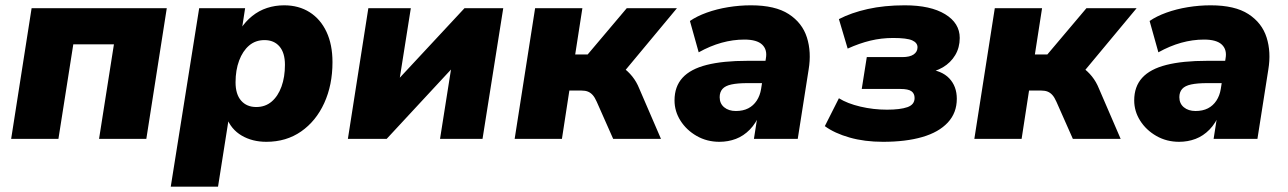

<svg xmlns="http://www.w3.org/2000/svg" viewBox="-20 -523 4852 723"><path d="M22 0 99 -492H608L531 0H353L409 -356H256L200 0Z M623 180 730 -492H903L891 -414H886Q904 -442 929.5 -462.5Q955 -483 985.5 -493Q1016 -503 1050 -503Q1105 -503 1146 -477Q1187 -451 1209.5 -403Q1232 -355 1232 -289Q1232 -203 1201 -135Q1170 -67 1114 -28Q1058 11 983 11Q930 11 890 -12.5Q850 -36 833 -81L842 -80L801 180ZM945 -120Q979 -120 1003 -140.5Q1027 -161 1040 -197Q1053 -233 1053 -279Q1053 -324 1032.5 -348Q1012 -372 976 -372Q942 -372 918 -351.5Q894 -331 880.5 -295Q867 -259 867 -213Q867 -168 888 -144Q909 -120 945 -120Z M1290 0 1367 -492H1527L1479 -189H1447L1729 -492H1875L1797 0H1637L1685 -304H1718L1436 0Z M1918 0 1995 -492H2173L2146 -318H2193L2340 -492H2529L2316 -236L2280 -285Q2305 -283 2325 -269Q2345 -255 2361 -235Q2377 -215 2387 -190L2469 0H2289L2227 -140Q2220 -156 2212 -165Q2204 -174 2194 -178Q2184 -182 2170 -182H2124L2096 0Z M2689 11Q2642 11 2603.5 -11Q2565 -33 2542.5 -68.5Q2520 -104 2520 -145Q2520 -197 2550 -230Q2580 -263 2641 -278.5Q2702 -294 2795 -294H2874L2860 -210H2795Q2758 -210 2734.5 -205Q2711 -200 2700.5 -188Q2690 -176 2690 -157Q2690 -133 2707 -119Q2724 -105 2751 -105Q2778 -105 2797.5 -115Q2817 -125 2829.5 -144Q2842 -163 2846 -188L2864 -303Q2870 -336 2850 -355Q2830 -374 2783 -374Q2740 -374 2697 -362Q2654 -350 2611 -326L2578 -444Q2604 -462 2641.5 -475.5Q2679 -489 2722 -496Q2765 -503 2808 -503Q2899 -503 2950 -470Q3001 -437 3018.5 -382Q3036 -327 3025 -261L2984 0H2819L2834 -96H2842Q2827 -59 2803.5 -35Q2780 -11 2751 0Q2722 11 2689 11Z M3305 11Q3236 11 3179.5 -5Q3123 -21 3086 -48L3139 -153Q3171 -133 3220 -121.5Q3269 -110 3320 -110Q3370 -110 3397 -119.5Q3424 -129 3424 -154Q3424 -171 3412 -179.5Q3400 -188 3371 -188H3225L3244 -308H3378Q3406 -308 3420.5 -318Q3435 -328 3435 -345Q3435 -362 3415 -371Q3395 -380 3343 -380Q3299 -380 3257.5 -370Q3216 -360 3172 -340L3139 -451Q3185 -475 3247.5 -489Q3310 -503 3387 -503Q3484 -503 3539 -469.5Q3594 -436 3594 -380Q3594 -344 3577 -315.5Q3560 -287 3530.5 -269.5Q3501 -252 3462 -248L3470 -263Q3526 -258 3554.5 -228Q3583 -198 3583 -151Q3583 -98 3549 -61.5Q3515 -25 3453 -7Q3391 11 3305 11Z M3649 0 3726 -492H3904L3877 -318H3924L4071 -492H4260L4047 -236L4011 -285Q4036 -283 4056 -269Q4076 -255 4092 -235Q4108 -215 4118 -190L4200 0H4020L3958 -140Q3951 -156 3943 -165Q3935 -174 3925 -178Q3915 -182 3901 -182H3855L3827 0Z M4420 11Q4373 11 4334.5 -11Q4296 -33 4273.5 -68.5Q4251 -104 4251 -145Q4251 -197 4281 -230Q4311 -263 4372 -278.5Q4433 -294 4526 -294H4605L4591 -210H4526Q4489 -210 4465.5 -205Q4442 -200 4431.5 -188Q4421 -176 4421 -157Q4421 -133 4438 -119Q4455 -105 4482 -105Q4509 -105 4528.5 -115Q4548 -125 4560.5 -144Q4573 -163 4577 -188L4595 -303Q4601 -336 4581 -355Q4561 -374 4514 -374Q4471 -374 4428 -362Q4385 -350 4342 -326L4309 -444Q4335 -462 4372.5 -475.5Q4410 -489 4453 -496Q4496 -503 4539 -503Q4630 -503 4681 -470Q4732 -437 4749.5 -382Q4767 -327 4756 -261L4715 0H4550L4565 -96H4573Q4558 -59 4534.5 -35Q4511 -11 4482 0Q4453 11 4420 11Z"/></svg>

Font: Nunito Sans 12pt Black
Style: Italic
Weight: 900
Italic angle: -9°
Designer: Vernon Adams
Foundry: Vernon Adams
Version: Version 3.101;gftools[0.9.27]